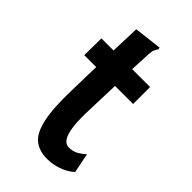

<svg xmlns="http://www.w3.org/2000/svg" viewBox="-189 -652 728 728"><g transform="rotate(45 175.0 -288.0)"><path d="M212 12Q170 12 143 -9.5Q116 -31 104 -86Q92 -141 95 -244L98 -366H34L35 -457H100L104 -575L206 -587L216 -588L217 -580Q212 -573 208.5 -565.5Q205 -558 204 -542L200 -457H296V-366H199L195 -243Q192 -179 197 -143Q202 -107 213 -92Q224 -77 240 -77Q262 -77 278.5 -86.5Q295 -96 307 -108L323 -28Q300 -8 271 2Q242 12 212 12Z"/></g></svg>

Font: Inconsolata ExtraCondensed ExtraBold
Style: Regular
Weight: 800
Width: 2
Monospace: yes
Designer: Raph Levien, Cyreal, Brenton Simpson
Foundry: Raph Levien, Cyreal, Google
Version: Version 3.001; ttfautohint (v1.8.2.53-6de2)